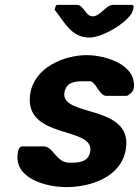

<svg xmlns="http://www.w3.org/2000/svg" viewBox="-20 -760 569 787"><path d="M53 -133C36 -26 173 7 252 7C348 7 478 -32 496 -150C524 -334 228 -279 244 -380C251 -422 285 -427 319 -427H353C378 -414 388 -367 417 -367H497C509 -367 526 -386 528 -397C543 -495 411 -534 336 -534C243 -534 121 -484 104 -376C75 -187 366 -244 350 -140C343 -94 301 -93 265 -93C209 -93 200 -160 158 -160H72C57 -160 54 -141 53 -133ZM204 -720C247 -666 273 -606 347 -606C403 -606 519 -676 526 -722C527 -726 530 -740 522 -740H442C415 -740 391 -693 360 -693C330 -693 324 -740 295 -740H215C208 -740 207 -731 206 -727Z"/></svg>

Font: Asimov Print
Style: CIt
Weight: 500
Designer: Google
Version: Version 2.000980: 2014